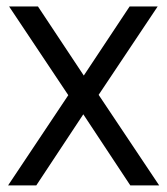

<svg xmlns="http://www.w3.org/2000/svg" viewBox="-20 -562 506 582"><path d="M4.5 0 187 -273.5 7.5 -542.5H95L234 -333L373 -542.5H458L279 -274.5L462.5 0H375L232.5 -215.5L90 0Z"/></svg>

Font: Encode Sans SmCnd
Style: Regular
Weight: 400
Width: 4
Designer: Multiple Designers
Foundry: Impallari Type
Version: Version 3.002; ttfautohint (v1.8.3) -l 8 -r 50 -G 200 -x 14 